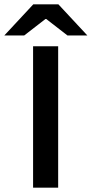

<svg xmlns="http://www.w3.org/2000/svg" viewBox="-70 -868 424 888"><path d="M83 0V-654H199V0ZM-50 -704 84 -848H200L334 -704H242L144 -780H140L42 -704Z"/></svg>

Font: Source Sans 3 SemiBold
Style: Regular
Weight: 600
Designer: Paul D. Hunt
Foundry: Adobe
Version: Version 3.046;hotconv 1.0.118;makeotfexe 2.5.65603